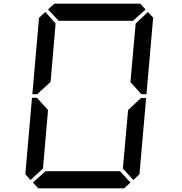

<svg xmlns="http://www.w3.org/2000/svg" viewBox="-20 -1020 984 1040"><path d="M145.5 -44.9 117.2 -76.2 153.3 -490.2H180.7L184.6 -485.4L240.2 -423.8L212.9 -107.4ZM186.5 -514.6 182.6 -509.8H155.3L191.4 -923.8L225.6 -955.1L281.2 -892.6L253.9 -576.2ZM240.2 -968.8 274.4 -1000H739.3L768.6 -968.8L700.2 -907.2H297.9ZM739.3 -485.4 745.1 -489.3H771.5L735.4 -76.2L702.1 -44.9L645.5 -107.4L673.8 -423.8ZM781.2 -955.1 809.6 -923.8 773.4 -509.8H747.1L742.2 -513.7L686.5 -575.2L714.8 -892.6ZM686.5 -31.2 652.3 0H187.5L158.2 -31.2L226.6 -92.8H629.9Z"/></svg>

Font: my7seg
Style: Book
Weight: 400
Italic angle: -5°
Designer: Keshikan(Twitter:@keshinomi_88pro)
Version: Version 0.46